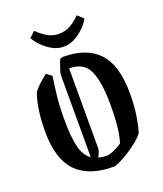

<svg xmlns="http://www.w3.org/2000/svg" viewBox="-146 -889 846 995"><g transform="rotate(-20 276.5 -391.5)"><path d="M171 -541Q163 -489 157 -435Q151 -381 151 -304Q151 -210 164.5 -155.5Q178 -101 213 -77V-529Q213 -539 220.5 -561.5Q228 -584 238 -610Q249 -615 257 -615Q384 -615 450.5 -545Q517 -475 517 -319Q517 -250 508.5 -196.5Q500 -143 489 -109Q476 -91 451 -70.5Q426 -50 397.5 -32Q369 -14 344.5 -2Q320 10 308 10Q173 10 104.5 -60Q36 -130 36 -284Q36 -350 44.5 -403Q53 -456 66 -490Q78 -507 98.5 -526Q119 -545 142 -563ZM265 -105Q265 -94 249 -61Q271 -56 299 -56Q308 -56 326 -63.5Q344 -71 360.5 -80Q377 -89 380 -93Q390 -123 396 -172Q402 -221 402 -301Q402 -423 374 -485.5Q346 -548 267 -548H265ZM278 -663Q245 -663 215 -680Q185 -697 162.5 -720.5Q140 -744 130 -764L161 -793Q186 -768 214.5 -751Q243 -734 278 -734Q314 -734 343 -751Q372 -768 396 -793L428 -764Q418 -744 395.5 -720.5Q373 -697 342.5 -680Q312 -663 278 -663Z"/></g></svg>

Font: Grenze Gotisch Medium
Style: Regular
Weight: 500
Designer: Renata Polastri
Foundry: Omnibus-Type
Version: Version 1.001